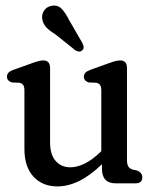

<svg xmlns="http://www.w3.org/2000/svg" viewBox="-20 -657 541 688"><path d="M67.5 -123V-331.5Q67.5 -346 63.5 -352Q59.5 -358 50 -360.5L22.5 -361.5Q5 -367.5 5 -382Q5 -390.5 10 -396.2Q15 -402 29 -407L93 -430Q109.5 -436 118.5 -438.2Q127.5 -440.5 135 -440.5Q159.5 -440.5 159.5 -413V-146.5Q159.5 -103 179.5 -80.2Q199.5 -57.5 232 -57.5Q255.5 -57.5 282.2 -70.2Q309 -83 338 -110.5L343 -115.5V-331.5Q343 -346 339 -352Q335 -358 325.5 -360.5L298 -361.5Q280.5 -367.5 280.5 -382Q280.5 -390.5 285.8 -396.2Q291 -402 304.5 -407L368.5 -430Q385 -436 394 -438.2Q403 -440.5 410.5 -440.5Q435 -440.5 435 -413V-84.5Q435 -68 440 -60.2Q445 -52.5 455 -49.5L473 -45.5Q490 -37 490 -21.5Q490 0 465 0H395.5Q345.5 0 345.5 -51V-68.5Q302 -27 262.8 -8Q223.5 11 185.5 11Q132.5 11 100 -24Q67.5 -59 67.5 -123ZM228 -584.5 274.5 -504Q278 -497 279.5 -490Q281 -483 275.5 -477.5Q266 -467.5 250.5 -476.5L177 -535Q156.5 -547.5 145.5 -559.5Q134.5 -571.5 131.5 -588Q128.5 -604.5 137.8 -618.8Q147 -633 164.5 -636Q186 -640.5 200.5 -625.8Q215 -611 228 -584.5Z"/></svg>

Font: Fraunces 144pt S100
Style: Regular
Weight: 400
Version: Version 1.000; ttfautohint (v1.8.3)